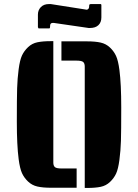

<svg xmlns="http://www.w3.org/2000/svg" viewBox="-20 -926 681 947"><path d="M243 -723V-124Q243 -109 250.5 -102Q258 -95 284 -95H358V0H231Q191 0 164.5 -6Q138 -12 118.5 -30.5Q99 -49 88.5 -72Q78 -95 72 -141Q63 -210 63 -326.5Q63 -443 64.5 -491Q66 -539 72 -584.5Q78 -630 88.5 -652.5Q99 -675 118.5 -693.5Q138 -712 164.5 -717.5Q191 -723 231 -723ZM283 -722H410Q450 -722 476.5 -716Q503 -710 522.5 -691.5Q542 -673 552.5 -650Q563 -627 569 -581Q578 -512 578 -395.5Q578 -279 576.5 -231Q575 -183 569 -137.5Q563 -92 552.5 -69.5Q542 -47 522.5 -28.5Q503 -10 476.5 -4.5Q450 1 410 1H398V-598Q398 -613 390.5 -620Q383 -627 357 -627H283ZM430 -906H477L480 -903V-840Q480 -816 465.5 -802Q451 -788 424 -788H417L245 -813H240Q227 -813 227 -798V-794Q227 -786 223 -786H170L167 -792V-854Q167 -876 181.5 -891Q196 -906 222 -906H230L402 -879L406 -878Q420 -878 420 -897V-900Q420 -906 430 -906Z"/></svg>

Font: Keania One
Style: Regular
Weight: 400
Designer: Julia Petretta
Foundry: Julia Petretta
Version: Version 1.003